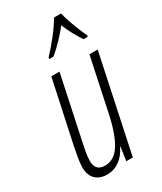

<svg xmlns="http://www.w3.org/2000/svg" viewBox="-196 -836 771 916"><g transform="rotate(-30 189.5 -378.0)"><path d="M112.8 9.8Q72.3 9.8 48.8 -12.9Q25.4 -35.6 25.4 -79.6Q25.4 -101.1 31 -132.3Q36.6 -163.6 42 -190.9L114.7 -529.8H159.7L87.4 -189Q81.5 -162.6 76.7 -136.2Q71.8 -109.9 71.8 -86.9Q71.8 -32.2 124.5 -32.2Q176.3 -32.2 209.2 -85.4Q242.2 -138.7 263.7 -242.2L324.7 -529.8H370.1L257.8 0H221.7L232.9 -74.2H230.5Q211.4 -34.2 180.7 -12.2Q149.9 9.8 112.8 9.8ZM147 -606 148.9 -614.7Q179.2 -646.5 211.9 -687.7Q244.6 -729 266.1 -766.1H305.2Q309.1 -746.6 319.1 -717Q329.1 -687.5 340.6 -659.2Q352.1 -630.9 360.4 -614.7L359.4 -606H336.4Q322.3 -627.4 305.9 -656.5Q289.6 -685.5 277.3 -716.8Q254.4 -687.5 227.1 -658.7Q199.7 -629.9 170.9 -606Z"/></g></svg>

Font: Open Sans Condensed Light
Style: Italic
Weight: 300
Width: 3
Italic angle: -12°
Designer: Monotype Design Team
Foundry: Monotype Imaging Inc.
Version: Version 3.000; ttfautohint (v1.8.4)